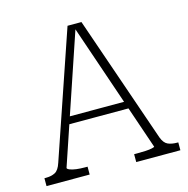

<svg xmlns="http://www.w3.org/2000/svg" viewBox="-105 -818 903 920"><g transform="rotate(-15 346.0 -358.0)"><path d="M188 -294H496L505 -258H181ZM336 -708 347 -704 129 -59Q129 -54 141 -49Q153 -44 172.5 -41.5Q192 -39 216 -39H228V0H14V-39H19Q49 -39 67.5 -49Q86 -59 97 -93L310 -716H379L597 -85Q608 -56 626.5 -47.5Q645 -39 673 -39H678V0H459V-39H473Q496 -39 516 -40Q536 -41 548.5 -44Q561 -47 561 -49Z"/></g></svg>

Font: Roboto Serif Thin
Style: Regular
Weight: 250
Designer: Greg Gazdowicz
Foundry: Commercial Type
Version: Version 1.004